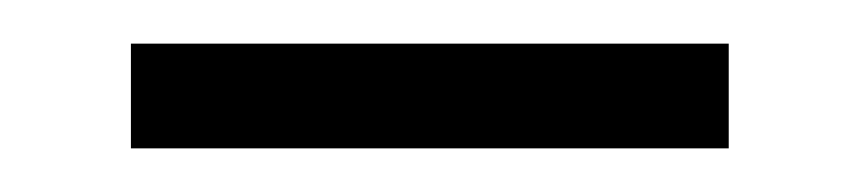

<svg xmlns="http://www.w3.org/2000/svg" viewBox="-20 -687 394 88"><path d="M314 -667V-619H40V-667Z"/></svg>

Font: Ortica Linear
Style: Regular
Weight: 400
Designer: Benedetta Bovani
Foundry: Collletttivo
Version: Version 2.000;Glyphs 3.1.2 (3151)